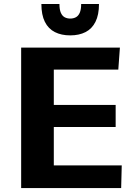

<svg xmlns="http://www.w3.org/2000/svg" viewBox="-20 -952 699 972"><path d="M87.1 0V-710.9H587L578.9 -599.5H252.4V-420.8H565.5V-308.9H252.4V-114.7H596.3L593.4 0ZM335.5 -772.9Q290.4 -772.9 257.6 -789.6Q224.8 -806.2 207.1 -841.5Q189.5 -876.8 189.5 -931.8H280.9Q280.9 -903.6 288 -887.4Q295.1 -871.2 307.5 -864.6Q319.8 -858 335.5 -858Q351.5 -858 364 -864.6Q376.6 -871.2 383.7 -887.4Q390.9 -903.6 390.9 -931.8H481.1Q481.1 -876.8 463.3 -841.5Q445.6 -806.2 413.1 -789.6Q380.6 -772.9 335.5 -772.9Z"/></svg>

Font: Comme
Style: Regular
Weight: 400
Designer: Vernon Adams
Foundry: Vernon Adams
Version: Version 1.000;gftools[0.9.27]